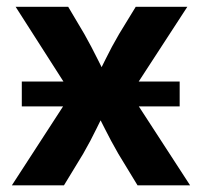

<svg xmlns="http://www.w3.org/2000/svg" viewBox="-20 -556 606 576"><path d="M45.4 -236.8V-311.5H519V-236.8ZM15.6 0 225.6 -323.7 224.6 -226.6 26.9 -535.6H184.6L232.9 -454.1Q254.9 -415 273.4 -377.4Q292 -339.8 310.5 -303.2H258.3Q277.8 -339.4 296.1 -377.2Q314.5 -415 337.4 -454.1L387.2 -535.6H542L340.3 -225.6L341.3 -321.8L550.3 0H392.6L335 -94.7Q312.5 -133.8 293.9 -171.1Q275.4 -208.5 256.3 -243.7H306.6Q288.1 -208.5 270 -171.1Q252 -133.8 229.5 -94.7L171.9 0Z"/></svg>

Font: Inter 20pt
Style: Bold
Weight: 700
Version: Version 4.001;git-66647c0bb